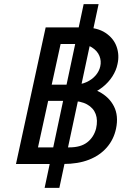

<svg xmlns="http://www.w3.org/2000/svg" viewBox="-20 -790 629 925"><path d="M57 0 200 -658H383Q449 -658 488.5 -631.5Q528 -605 542 -564.5Q556 -524 546 -481Q540 -451 521.5 -422Q503 -393 474 -370Q445 -347 408 -334Q371 -321 327 -321L339 -374Q407 -374 456.5 -348.5Q506 -323 529 -277.5Q552 -232 539 -170Q528 -118 494.5 -79.5Q461 -41 408.5 -20.5Q356 0 285 0ZM163 -80H315Q369 -80 400.5 -104.5Q432 -129 443 -171Q452 -211 441 -240.5Q430 -270 399.5 -287Q369 -304 320 -304H186L204 -382H334Q370 -382 397 -394.5Q424 -407 441 -427Q458 -447 463 -470Q469 -496 459 -520.5Q449 -545 423 -561.5Q397 -578 352 -578H272ZM195 115 383 -770H455L266 115Z"/></svg>

Font: Ysabeau SemiBold
Style: Italic
Weight: 600
Italic angle: -12°
Designer: Christian Thalmann (Catharsis Fonts)
Version: Version 2.002